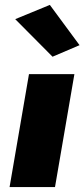

<svg xmlns="http://www.w3.org/2000/svg" viewBox="-20 -762 344 782"><path d="M98 -460 19 0H204L283 -460ZM42 -684 194 -531 304 -578 183 -742Z"/></svg>

Font: Jost Black
Style: Italic
Weight: 900
Italic angle: -5°
Version: Version 3.710